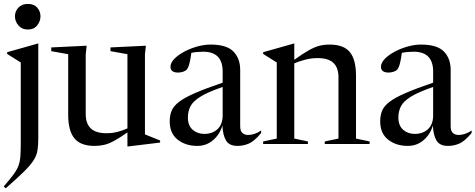

<svg xmlns="http://www.w3.org/2000/svg" viewBox="-20 -756 2496 1008"><path d="M126.5 -601Q95 -601 76.8 -622.5Q58.5 -644 58.5 -670.5Q58.5 -697 76.8 -716.2Q95 -735.5 126.5 -735.5Q158 -735.5 175.2 -716.2Q192.5 -697 192.5 -670.5Q192.5 -644 175.2 -622.5Q158 -601 126.5 -601ZM89 -428 17.5 -473V-482L179 -527.5H181V-32Q181 6 177 32.5Q173 59 157.2 84.2Q141.5 109.5 106.8 144Q72 178.5 10 232.5L-0.5 223Q32.5 185 50.8 160.2Q69 135.5 77 113.8Q85 92 87 64.5Q89 37 89 -6Z M430 -157.5Q430 -107.5 456.5 -82Q483 -56.5 539.5 -56.5Q570 -56.5 598.2 -64Q626.5 -71.5 649 -82V-471.5L560 -487.5V-507L746 -516L741 -471.5V-50.5L820.5 -18.5V-7.5L651.5 13H649V-61Q608 -32 579.2 -16.5Q550.5 -1 526.8 4.5Q503 10 476 10Q403.5 10 370.8 -29.5Q338 -69 338 -154V-471.5L249 -487.5V-507L435 -516L430 -471.5Z M1351 -57.5Q1314 -13.5 1285.5 -1.8Q1257 10 1227 10Q1183.5 10 1166.8 -18Q1150 -46 1147.5 -97Q1134 -50.5 1098.8 -20.2Q1063.5 10 1016 10Q954 10 912.5 -23Q871 -56 871 -119Q871 -150.5 881.2 -175Q891.5 -199.5 920.2 -221.5Q949 -243.5 1004.2 -267.5Q1059.5 -291.5 1149 -322V-380Q1149 -484.5 1047 -484.5Q1012.5 -484.5 984.5 -478.5Q981.5 -452.5 975.8 -427.8Q970 -403 961.5 -392Q955 -384 941.8 -379.5Q928.5 -375 914.5 -375Q896.5 -375 885.8 -382.2Q875 -389.5 875 -405Q875 -426 895 -446.8Q915 -467.5 946.8 -484.5Q978.5 -501.5 1015.2 -511.8Q1052 -522 1085.5 -522Q1170 -522 1205.5 -485.5Q1241 -449 1241 -389.5V-93Q1241 -68.5 1252.5 -58Q1264 -47.5 1282.5 -47.5Q1317 -47.5 1351 -71ZM966.5 -139.5Q966.5 -96.5 991.5 -74.8Q1016.5 -53 1052.5 -53Q1095.5 -53 1122.2 -78.2Q1149 -103.5 1149 -150.5V-299.5Q1072 -273 1032.8 -248.8Q993.5 -224.5 980 -198.2Q966.5 -172 966.5 -139.5Z M1685 -13.5 1757 -28.5V-350Q1757 -400.5 1730.5 -425.8Q1704 -451 1647.5 -451Q1613 -451 1580.8 -442.2Q1548.5 -433.5 1525 -423.5V-28.5L1596.5 -13.5V0H1361.5V-13.5L1433 -28.5V-428L1361.5 -473V-482L1523 -527.5H1525V-442Q1570.5 -475 1601.5 -492.2Q1632.5 -509.5 1657.5 -515.8Q1682.5 -522 1710.5 -522Q1784 -522 1816.5 -482.8Q1849 -443.5 1849 -358.5V-28.5L1920.5 -13.5V0H1685Z M2456 -57.5Q2419 -13.5 2390.5 -1.8Q2362 10 2332 10Q2288.5 10 2271.8 -18Q2255 -46 2252.5 -97Q2239 -50.5 2203.8 -20.2Q2168.5 10 2121 10Q2059 10 2017.5 -23Q1976 -56 1976 -119Q1976 -150.5 1986.2 -175Q1996.5 -199.5 2025.2 -221.5Q2054 -243.5 2109.2 -267.5Q2164.5 -291.5 2254 -322V-380Q2254 -484.5 2152 -484.5Q2117.5 -484.5 2089.5 -478.5Q2086.5 -452.5 2080.8 -427.8Q2075 -403 2066.5 -392Q2060 -384 2046.8 -379.5Q2033.5 -375 2019.5 -375Q2001.5 -375 1990.8 -382.2Q1980 -389.5 1980 -405Q1980 -426 2000 -446.8Q2020 -467.5 2051.8 -484.5Q2083.5 -501.5 2120.2 -511.8Q2157 -522 2190.5 -522Q2275 -522 2310.5 -485.5Q2346 -449 2346 -389.5V-93Q2346 -68.5 2357.5 -58Q2369 -47.5 2387.5 -47.5Q2422 -47.5 2456 -71ZM2071.5 -139.5Q2071.5 -96.5 2096.5 -74.8Q2121.5 -53 2157.5 -53Q2200.5 -53 2227.2 -78.2Q2254 -103.5 2254 -150.5V-299.5Q2177 -273 2137.8 -248.8Q2098.5 -224.5 2085 -198.2Q2071.5 -172 2071.5 -139.5Z"/></svg>

Font: Newsreader 72pt
Style: Regular
Weight: 400
Designer: Hugues Gentile
Foundry: Production Type
Version: Version 1.003; ttfautohint (v1.8.3)